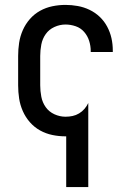

<svg xmlns="http://www.w3.org/2000/svg" viewBox="-20 -548 540 783"><path d="M250 215V8H247Q220 8 193.5 2.5Q167 -3 143.5 -16Q120 -29 102 -49.5Q84 -70 73 -95Q62 -120 58 -146.5Q54 -173 54 -200V-320Q54 -347 58 -373.5Q62 -400 73 -425Q84 -450 102 -470.5Q120 -491 143.5 -504Q167 -517 193.5 -522.5Q220 -528 247 -528Q272 -528 297 -523.5Q322 -519 345 -508Q368 -497 386.5 -479.5Q405 -462 417 -439.5Q429 -417 434.5 -392.5Q440 -368 440 -342V-336H350V-340Q350 -361 343.5 -381.5Q337 -402 323 -418Q309 -434 288.5 -441Q268 -448 247 -448Q224 -448 202 -438Q180 -428 166.5 -409Q153 -390 148.5 -366.5Q144 -343 144 -320V-200Q144 -177 148.5 -153.5Q153 -130 166.5 -111Q180 -92 202 -82Q224 -72 247 -72Q262 -72 276 -75Q290 -78 302.5 -85.5Q315 -93 324.5 -104Q334 -115 340 -128V215Z"/></svg>

Font: Iosevka Custom Medium
Style: Regular
Weight: 500
Monospace: yes
Designer: Belleve Invis
Foundry: Belleve Invis
Version: Version 32.5.0; ttfautohint (v1.8.4)